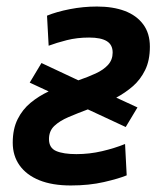

<svg xmlns="http://www.w3.org/2000/svg" viewBox="-20 -555 494 588"><path d="M197 13Q140 13 100.5 -3Q61 -19 40 -48.5Q19 -78 19 -118Q19 -160 34 -190Q49 -220 74 -240.5Q99 -261 129 -275L71 -302L107 -362L220 -309Q249 -319 273 -330Q297 -341 311 -356.5Q325 -372 325 -394Q325 -418 307 -429Q289 -440 253 -440Q216 -440 184.5 -432Q153 -424 129 -415L124 -507Q153 -519 194 -527Q235 -535 277 -535Q326 -535 362 -521.5Q398 -508 418.5 -480.5Q439 -453 439 -412Q439 -370 424.5 -340.5Q410 -311 387 -291Q364 -271 336 -256L401 -226L365 -166L249 -220Q217 -208 190 -196.5Q163 -185 146.5 -169.5Q130 -154 130 -129Q130 -102 152 -92.5Q174 -83 214 -83Q254 -83 292.5 -92Q331 -101 363 -114L368 -18Q344 -8 298.5 2.5Q253 13 197 13Z"/></svg>

Font: Ubuntu Sans SemiBold
Style: Italic
Weight: 600
Italic angle: -13.5°
Designer: Dalton Maag Ltd
Foundry: Dalton Maag Ltd
Version: Version 1.006